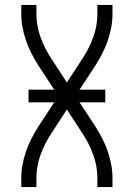

<svg xmlns="http://www.w3.org/2000/svg" viewBox="-20 -755 540 775"><path d="M66 0V-37Q66 -64 71 -90.5Q76 -117 84.5 -142.5Q93 -168 105.5 -192.5Q118 -217 132 -240L199 -342H95V-393H199L132 -495Q118 -518 105.5 -542.5Q93 -567 84.5 -592.5Q76 -618 71 -644.5Q66 -671 66 -698V-735H127V-698Q127 -652 142.5 -608Q158 -564 183 -525L250 -422L317 -525Q342 -564 357.5 -608Q373 -652 373 -698V-735H434V-698Q434 -671 429 -644.5Q424 -618 415.5 -592.5Q407 -567 394.5 -542.5Q382 -518 368 -495L301 -393H405V-342H301L368 -240Q382 -217 394.5 -192.5Q407 -168 415.5 -142.5Q424 -117 429 -90.5Q434 -64 434 -37V0H373V-37Q373 -83 357.5 -127Q342 -171 317 -210L250 -313L183 -210Q158 -171 142.5 -127Q127 -83 127 -37V0Z"/></svg>

Font: Iosevka Term Curly Light
Style: Regular
Weight: 300
Designer: Belleve Invis
Foundry: Belleve Invis
Version: Version 32.3.0